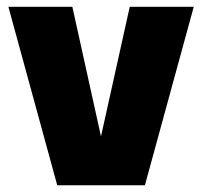

<svg xmlns="http://www.w3.org/2000/svg" viewBox="-20 -550 600 570"><path d="M149.9 0 4.9 -529.8H194.8L279.8 -145L365.2 -529.8H555.2L410.2 0Z"/></svg>

Font: Cooper Hewitt
Style: Heavy
Weight: 713
Designer: Village Type and Design LLC
Foundry: Cooper Hewitt Smithsonian Design Museum
Version: 1.000